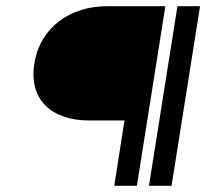

<svg xmlns="http://www.w3.org/2000/svg" viewBox="-20 -600 666 620"><path d="M91 -395C72 -276 149 -211 267 -211H382L349 0H422L514 -580H326C205 -580 109 -510 91 -395ZM461 0H534L626 -580H553Z"/></svg>

Font: Charger Sport
Style: Obl
Weight: 400
Designer: Jasper
Foundry: Cannot Into Space Fonts
Version: Version 1.1